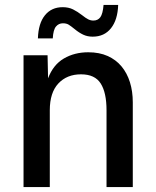

<svg xmlns="http://www.w3.org/2000/svg" viewBox="-20 -755 631 775"><path d="M75 0V-532H172L174 -439Q195 -494 238 -519Q281 -544 336 -544Q381 -544 414.5 -529Q448 -514 470.5 -487Q493 -460 504.5 -423Q516 -386 516 -342V0H410V-310Q410 -381 386.5 -418Q363 -455 307 -455Q250 -455 215.5 -418Q181 -381 181 -310V0ZM354 -607Q333 -607 316 -615Q299 -623 282 -637Q266 -650 257 -655.5Q248 -661 234 -661Q217 -661 206 -648Q195 -635 193 -600H133Q135 -661 161.5 -693.5Q188 -726 233 -726Q257 -726 275 -717Q293 -708 311 -694Q326 -682 336 -677Q346 -672 357 -672Q375 -672 385 -685.5Q395 -699 398 -735H457Q455 -675 428 -641Q401 -607 354 -607Z"/></svg>

Font: Geist Med
Style: Regular
Weight: 400
Designer: Basement.studio, Andrés Briganti, Mateo Zaragoza
Foundry: Basement.studio, Vercel, Andrés Briganti, Guido Ferreyra, Mateo Zaragoza
Version: Version 1.401